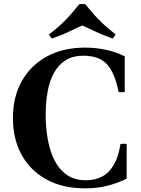

<svg xmlns="http://www.w3.org/2000/svg" viewBox="-20 -962 729 996"><path d="M605 -215Q621 -218 637 -215V-35Q588 -11 536 2Q484 15 422 15Q305 15 221 -31Q137 -77 92 -159Q47 -241 47 -350Q47 -459 93 -541Q139 -623 223 -669Q307 -715 422 -715Q474 -715 526 -704.5Q578 -694 627 -670V-485Q611 -482 595 -485Q576 -583 535.5 -628Q495 -673 412 -673Q358 -673 320.5 -649.5Q283 -626 260 -584Q237 -542 227 -486.5Q217 -431 217 -366Q217 -305 227 -244.5Q237 -184 260.5 -135Q284 -86 324.5 -56.5Q365 -27 427 -27Q474 -27 510.5 -46.5Q547 -66 571 -108Q595 -150 605 -215ZM564 -762Q532 -774 507.5 -784Q483 -794 460 -805.5Q437 -817 407 -830Q377 -817 354 -805.5Q331 -794 307 -784Q283 -774 250 -762Q239 -772 235 -784Q274 -814 299.5 -838Q325 -862 346 -886Q367 -910 391 -940Q407 -943 423 -940Q447 -910 468 -886Q489 -862 515 -838Q541 -814 579 -784Q575 -772 564 -762Z"/></svg>

Font: Poltawski Nowy
Style: Bold
Weight: 700
Designer: Adam Pótawski, Mateusz Machalski, Borys Kosmynka, Ania Wieluska
Foundry: Capitalics.wtf
Version: Version 1.001;gftools[0.9.25]